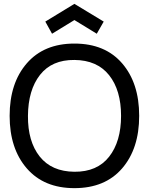

<svg xmlns="http://www.w3.org/2000/svg" viewBox="-20 -961 772 996"><path d="M250 -786 215 -849 366 -941 518 -849 482 -786 366 -857ZM366 15Q208 15 119 -87.5Q30 -190 30 -360Q30 -530 119 -632.5Q208 -735 366 -735Q525 -735 613.5 -632.5Q702 -530 702 -360Q702 -190 613.5 -87.5Q525 15 366 15ZM366 -650Q249 -651 187.5 -572.5Q126 -494 125 -360Q124 -227 186 -149Q248 -71 366 -70Q484 -69 546 -148Q608 -227 608 -360Q608 -493 546 -571Q484 -649 366 -650Z"/></svg>

Font: Manrope Medium
Style: Medium
Weight: 500
Designer: Mikhail Sharanda
Foundry: Mikhail Sharanda
Version: Version 4.000;hotconv 1.0.109;makeotfexe 2.5.65596